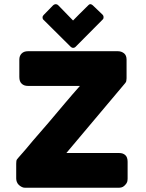

<svg xmlns="http://www.w3.org/2000/svg" viewBox="-20 -877 683 897"><path d="M70.3 -598.6Q70.3 -616.2 81.1 -627Q91.8 -637.7 110.4 -637.7Q250 -637.7 531.2 -637.7Q546.9 -637.7 559.6 -627.9Q571.3 -618.2 571.3 -598.6Q571.3 -569.3 571.3 -511.7Q571.3 -506.8 570.3 -501Q570.3 -495.1 565.4 -489.3Q473.6 -379.9 290 -162.1Q351.6 -162.1 537.1 -162.1Q554.7 -162.1 565.4 -152.3Q576.2 -142.6 576.2 -121.1Q576.2 -95.7 576.2 -43Q576.2 -35.2 574.2 -27.3Q571.3 -19.5 565.4 -13.7Q560.5 -7.8 553.7 -3.9Q545.9 0 537.1 0Q389.6 0 95.7 0Q87.9 0 81.1 -3.9Q73.2 -7.8 67.4 -13.7Q61.5 -19.5 58.6 -27.3Q55.7 -35.2 55.7 -43Q55.7 -66.4 55.7 -112.3Q55.7 -119.1 56.6 -126Q57.6 -131.8 64.5 -138.7Q97.7 -175.8 133.8 -219.7Q170.9 -262.7 209 -306.6Q246.1 -351.6 283.2 -394.5Q320.3 -438.5 353.5 -475.6Q272.5 -475.6 110.4 -475.6Q91.8 -475.6 81.1 -486.3Q70.3 -496.1 70.3 -517.6Q70.3 -544.9 70.3 -598.6ZM332 -657.2Q329.1 -655.3 327.1 -654.3Q325.2 -653.3 321.3 -653.3Q317.4 -653.3 311.5 -657.2Q268.6 -700.2 182.6 -785.2Q178.7 -788.1 178.7 -796.9Q178.7 -800.8 183.6 -806.6Q198.2 -821.3 227.5 -851.6Q233.4 -857.4 241.2 -857.4Q247.1 -857.4 252 -852.5Q275.4 -829.1 321.3 -781.2Q338.9 -799.8 392.6 -852.5Q396.5 -857.4 401.4 -857.4Q402.3 -857.4 404.3 -857.4Q410.2 -855.5 414.1 -851.6Q429.7 -836.9 460 -807.6Q461.9 -805.7 462.9 -802.7Q463.9 -799.8 463.9 -796.9Q463.9 -793 462.9 -790Q461.9 -788.1 460 -786.1Q417 -743.2 332 -657.2Z"/></svg>

Font: Cocogoose
Style: Regular
Weight: 400
Designer: Cosimo Lorenzo Pancini
Version: Version 1.000